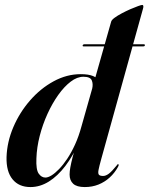

<svg xmlns="http://www.w3.org/2000/svg" viewBox="-20 -749 607 778"><path d="M559.5 -714 390.5 -105.5Q382 -75 379.2 -60.2Q376.5 -45.5 381 -40.8Q385.5 -36 398 -36Q408.5 -36 420.8 -45Q433 -54 452 -77.5Q455 -82 456.2 -83Q457.5 -84 459 -83.5Q461 -83.5 461 -80.8Q461 -78 458 -72.5Q444.5 -48 424.5 -29.8Q404.5 -11.5 379 -1.2Q353.5 9 323.5 9Q291 9 276.5 -4.5Q262 -18 262 -42Q262 -54 265 -71Q268 -88 274.5 -113.2Q281 -138.5 291.5 -174.5L300.5 -173.5Q276 -117.5 244.8 -76.5Q213.5 -35.5 177.8 -13.2Q142 9 103.5 9Q56.5 9 30.8 -22.5Q5 -54 6.5 -112.5Q8.5 -174 34 -233.8Q59.5 -293.5 101.8 -342Q144 -390.5 197.2 -419.5Q250.5 -448.5 307 -448.5Q338.5 -448.5 356.8 -441Q375 -433.5 382.2 -420.5Q389.5 -407.5 388.5 -390.5L353.5 -389.5Q358 -409 351.8 -423.5Q345.5 -438 318 -438Q292.5 -438 266.5 -418.2Q240.5 -398.5 216.2 -364.5Q192 -330.5 172.5 -287.8Q153 -245 141 -198.5Q129 -152 127.5 -107Q125.5 -61.5 136.8 -45.5Q148 -29.5 164 -29.5Q174.5 -29.5 188.8 -38.2Q203 -47 219.5 -64Q236 -81 252.5 -105.8Q269 -130.5 284 -163.2Q299 -196 310 -236.5L430.5 -661.5Q432.5 -668.5 444.5 -677.2Q456.5 -686 473.5 -695Q490.5 -704 508.2 -711.8Q526 -719.5 539.2 -724.2Q552.5 -729 556.5 -729Q560 -729 560.8 -724.8Q561.5 -720.5 559.5 -714ZM315 -565Q315.5 -567 317.2 -568.2Q319 -569.5 321 -569.5H563Q565.5 -569.5 566.5 -568.2Q567.5 -567 567 -565Q566 -561 561 -561H319Q314 -561 315 -565Z"/></svg>

Font: Fraunces 120pt SemiBold
Style: Italic
Weight: 600
Italic angle: -16°
Version: Version 1.000;[b76b70a41]